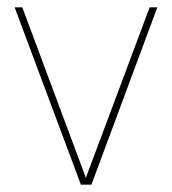

<svg xmlns="http://www.w3.org/2000/svg" viewBox="-20 -505 470 525"><path d="M389.2 -484.9H410.2L230 0H201.2L20 -484.9H41L214.8 -19Z"/></svg>

Font: Genome Thin
Style: Regular
Weight: 250
Designer: Alfredo Marco Pradil
Version: Version 1.001